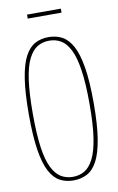

<svg xmlns="http://www.w3.org/2000/svg" viewBox="-94 -889 583 950"><g transform="rotate(-10 197.5 -414.0)"><path d="M197 10Q159 10 129 -6Q99 -22 78 -61.5Q57 -101 46 -171Q35 -241 35 -349Q35 -458 46 -528.5Q57 -599 78 -638.5Q99 -678 129 -694Q159 -710 197 -710Q235 -710 265 -694Q295 -678 316.5 -638.5Q338 -599 349.5 -529Q361 -459 361 -350Q361 -241 349.5 -171Q338 -101 317 -61.5Q296 -22 265.5 -6Q235 10 197 10ZM197 -8Q230 -8 256 -23.5Q282 -39 301 -76.5Q320 -114 330 -180Q340 -246 340 -349Q340 -452 330 -519Q320 -586 301 -623.5Q282 -661 256 -676.5Q230 -692 197 -692Q164 -692 138 -676.5Q112 -661 93 -623.5Q74 -586 64.5 -519Q55 -452 55 -349Q55 -247 64.5 -180.5Q74 -114 93 -76.5Q112 -39 138 -23.5Q164 -8 197 -8ZM112 -818V-838H282V-818Z"/></g></svg>

Font: Georama Condensed Thin
Style: Regular
Weight: 100
Width: 3
Designer: Jean-Baptiste Levee
Foundry: Production Type
Version: Version 1.000